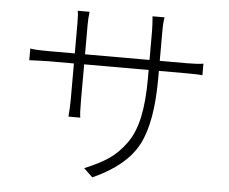

<svg xmlns="http://www.w3.org/2000/svg" viewBox="-55 -831 1110 930"><g transform="rotate(5 500.0 -365.5)"><path d="M703.1 -554.7H835Q890.6 -554.7 915 -559.6V-502.9Q903.3 -505.9 835 -505.9H703.1V-469.7Q703.1 -255.9 646 -146.5Q588.9 -37.1 426.8 36.1L383.8 -4.9Q455.1 -34.2 500.5 -64.9Q545.9 -95.7 583 -147Q620.1 -198.2 636.7 -275.4Q653.3 -352.5 653.3 -462.9V-505.9H339.8V-329.1Q339.8 -262.7 343.8 -247.1H286.1Q286.1 -248 287.1 -261.7Q288.1 -275.4 289.1 -294.9Q290 -314.5 290 -329.1V-505.9H168Q150.4 -505.9 127.9 -504.9Q105.5 -503.9 89.8 -503.4Q74.2 -502.9 73.2 -502.9V-559.6Q92.8 -554.7 168 -554.7H290V-700.2Q290 -746.1 286.1 -761.7H343.8Q343.8 -760.7 342.8 -752Q341.8 -743.2 340.8 -729Q339.8 -714.8 339.8 -701.2V-554.7H653.3V-692.4Q653.3 -709 652.3 -726.6Q651.4 -744.1 650.4 -754.9Q649.4 -765.6 649.4 -766.6H708Q703.1 -747.1 703.1 -692.4Z"/></g></svg>

Font: GenEi Gothic M Light
Style: Regular
Weight: 300
Designer: o_tamon (Modified); [Source Han Sans]
Ryoko NISHIZUKA  (kana & ideographs); Paul D. Hunt (Latin, Greek & Cyrillic); Wenl
Version: Version 1.1a;Original Version 1.004